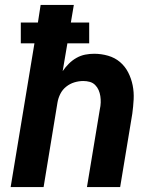

<svg xmlns="http://www.w3.org/2000/svg" viewBox="-20 -755 640 775"><path d="M23 0 119 -580H64V-664H133L144 -735H278L266 -664H340V-580H252L233 -468Q244 -484 258 -498Q272 -512 289 -521.5Q306 -531 324 -534.5Q342 -538 360 -538Q389 -538 416.5 -530Q444 -522 464.5 -504.5Q485 -487 497.5 -462.5Q510 -438 515.5 -410.5Q521 -383 519.5 -354Q518 -325 514 -296L465 0H331L383 -314Q386 -327 386.5 -340.5Q387 -354 385 -367Q383 -380 378 -391.5Q373 -403 364 -412Q355 -421 342.5 -424.5Q330 -428 316 -428Q298 -428 280 -422.5Q262 -417 247 -405Q232 -393 223.5 -376Q215 -359 212 -341L156 0Z"/></svg>

Font: Iosevka Curly XBdEx
Style: Italic
Weight: 800
Width: 7
Italic angle: -9°
Monospace: yes
Designer: Belleve Invis
Foundry: Belleve Invis
Version: Version 11.1.0; ttfautohint (v1.8.3)